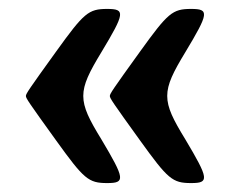

<svg xmlns="http://www.w3.org/2000/svg" viewBox="-20 -471 539 430"><path d="M207 -354C260 -442 261 -451 220 -451C178 -451 168 -442 106 -356C44 -270 38 -261 38 -256C38 -251 44 -242 106 -156C168 -70 178 -61 220 -61C261 -61 260 -70 207 -159C153 -247 153 -265 207 -354ZM395 -354C448 -442 449 -451 408 -451C366 -451 356 -442 294 -356C232 -270 226 -261 226 -256C226 -251 232 -242 294 -156C356 -70 366 -61 408 -61C449 -61 448 -70 395 -159C341 -247 341 -265 395 -354Z"/></svg>

Font: Asimov Print
Style: A
Weight: 500
Designer: Google
Version: Version 2.000980: 2014